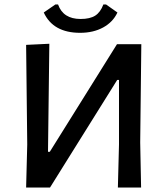

<svg xmlns="http://www.w3.org/2000/svg" viewBox="-20 -840 750 860"><path d="M455 -820 506 -784Q486 -741 442 -717Q398 -693 339 -693Q218 -693 176 -784L228 -820H240Q263 -755 341 -755Q383 -755 406.5 -770Q430 -785 443 -820ZM97 0 102 -193 97 -639 201 -644 195 -160H203L504 -642H613L608 -202L612 0H508L513 -193V-482H505L204 0Z"/></svg>

Font: Alegreya Sans SC Medium
Style: Regular
Weight: 500
Designer: Juan Pablo del Peral
Foundry: Huerta Tipografica
Version: Version 2.001;PS 002.001;hotconv 1.0.88;makeotf.lib2.5.64775